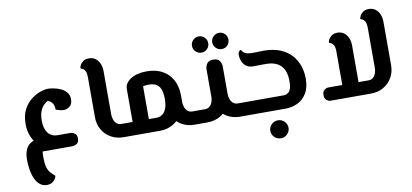

<svg xmlns="http://www.w3.org/2000/svg" viewBox="-82 -964 3251 1514"><g transform="rotate(-10 1543.5 -207.0)"><path d="M186 266Q155 266 132 248Q109 230 94.5 199.5Q80 169 72.5 129Q65 89 65 46Q65 -34 101 -70Q137 -106 204 -106L163 -72Q135 -101 119 -142.5Q103 -184 103 -236Q103 -304 127 -350.5Q151 -397 187.5 -425.5Q224 -454 261 -467Q298 -480 325 -480Q339 -480 366 -475.5Q393 -471 421.5 -459Q450 -447 470 -425Q490 -403 490 -367Q490 -329 467.5 -311Q445 -293 419 -293Q404 -293 385.5 -298Q367 -303 356 -307Q356 -340 343.5 -358Q331 -376 315.5 -382Q300 -388 290 -384L308 -388Q294 -381 276 -364Q258 -347 245.5 -317Q233 -287 233 -240Q233 -177 260 -141.5Q287 -106 338 -106H434Q454 -106 472 -94.5Q490 -83 490 -53Q490 -23 472 -11.5Q454 0 434 0H155L204 -37Q200 -21 197.5 0Q195 21 195 47Q195 96 203.5 125Q212 154 227.5 171.5Q243 189 263 205Q263 215 254.5 229.5Q246 244 229 255Q212 266 186 266Z M847 0Q791 0 746.5 -25Q702 -50 676.5 -94Q651 -138 651 -193V-513Q651 -549 642 -565Q633 -581 622 -586Q611 -591 605 -594Q605 -602 612.5 -618Q620 -634 637.5 -647Q655 -660 685 -660Q714 -660 735.5 -644.5Q757 -629 769 -602Q781 -575 781 -540V-193Q781 -173 788 -152.5Q795 -132 810 -119Q825 -106 847 -106H874V0ZM874 0V-106Q885 -106 889.5 -91.5Q894 -77 894 -53Q894 -29 889.5 -14.5Q885 0 874 0Z M1415 0Q1359 0 1314.5 -25Q1270 -50 1244.5 -94Q1219 -138 1219 -193V-237H1349V-193Q1349 -173 1356 -152.5Q1363 -132 1378 -119Q1393 -106 1415 -106H1466V0ZM874 0V-106H1126Q1172 -106 1195.5 -141.5Q1219 -177 1219 -241Q1219 -312 1193 -343Q1167 -374 1115 -374Q1100 -374 1087 -372.5Q1074 -371 1067 -369V0H937V-369Q937 -417 986.5 -448.5Q1036 -480 1115 -480Q1222 -480 1285.5 -417Q1349 -354 1349 -241Q1349 -165 1321 -111Q1293 -57 1245.5 -28.5Q1198 0 1139 0ZM874 0Q864 0 859 -14.5Q854 -29 854 -53Q854 -77 859 -91.5Q864 -106 874 -106ZM1466 0V-106Q1477 -106 1481.5 -91.5Q1486 -77 1486 -53Q1486 -29 1481.5 -14.5Q1477 0 1466 0Z M1466 0V-106H1517Q1540 -106 1554.5 -119Q1569 -132 1576 -152.5Q1583 -173 1583 -193V-414Q1583 -437 1597 -458.5Q1611 -480 1648 -480Q1685 -480 1699 -458.5Q1713 -437 1713 -414V-193Q1713 -138 1687.5 -94Q1662 -50 1618 -25Q1574 0 1517 0ZM1779 0Q1723 0 1678.5 -25Q1634 -50 1608.5 -94Q1583 -138 1583 -193H1713Q1713 -173 1720 -152.5Q1727 -132 1742 -119Q1757 -106 1779 -106H1830V0ZM1830 0V-106Q1841 -106 1845.5 -91.5Q1850 -77 1850 -53Q1850 -29 1845.5 -14.5Q1841 0 1830 0ZM1466 0Q1456 0 1451 -14.5Q1446 -29 1446 -53Q1446 -77 1451 -91.5Q1456 -106 1466 -106ZM1729.4 -550Q1703 -550 1683.5 -569Q1664 -588 1664 -615Q1664 -641.9 1683.5 -660.9Q1703 -680 1729.4 -680Q1757 -680 1775.5 -660.9Q1794 -641.9 1794 -615Q1794 -588 1775.5 -569Q1757 -550 1729.4 -550ZM1567.2 -550Q1541 -550 1521.5 -569Q1502 -588 1502 -615Q1502 -641.9 1521.3 -660.9Q1540.6 -680 1566.7 -680Q1594 -680 1613 -660.9Q1632 -641.9 1632 -615Q1632 -588 1613.2 -569Q1594.5 -550 1567.2 -550Z M1830 0V-106H2145Q2177 -106 2194 -129Q2211 -152 2211 -208Q2211 -291 2171 -332.5Q2131 -374 2050 -374Q2038 -374 2019 -374Q2000 -374 1981 -373.5Q1962 -373 1949 -373Q1916 -373 1895 -388.5Q1874 -404 1863.5 -429Q1853 -454 1853 -480Q1853 -501 1861.5 -509.5Q1870 -518 1878 -517Q1883 -501 1903 -489.5Q1923 -478 1963 -478Q1973 -478 1991 -478.5Q2009 -479 2026.5 -479.5Q2044 -480 2050 -480Q2128 -480 2183 -457.5Q2238 -435 2273 -396Q2308 -357 2324.5 -308.5Q2341 -260 2341 -208Q2341 -133 2312 -87Q2283 -41 2238 -20.5Q2193 0 2145 0ZM1830 0Q1820 0 1815 -14.5Q1810 -29 1810 -53Q1810 -77 1815 -91.5Q1820 -106 1830 -106ZM2068.4 224Q2037 224 2015.5 202.6Q1994 181.2 1994 152.2Q1994 122 2015.4 101Q2036.7 80 2068.1 80Q2097 80 2118.5 101.2Q2140 122.4 2140 152.3Q2140 181 2118.6 202.5Q2097.3 224 2068.4 224Z M2504 0Q2487 0 2471.5 -13Q2456 -26 2456 -53Q2456 -80 2471.5 -93Q2487 -106 2506 -106H2826Q2849 -106 2863.5 -119Q2878 -132 2885 -152.5Q2892 -173 2892 -193V-513Q2892 -549 2883 -565Q2874 -581 2863 -586Q2852 -591 2846 -594Q2846 -603 2853.5 -618.5Q2861 -634 2878.5 -647Q2896 -660 2925 -660Q2955 -660 2976.5 -644.5Q2998 -629 3010 -602Q3022 -575 3022 -540V-193Q3022 -138 2996.5 -94Q2971 -50 2927 -25Q2883 0 2826 0ZM2616 -106V-372Q2616 -408 2607 -424Q2598 -440 2587 -445Q2576 -450 2570 -453Q2570 -462 2577.5 -477.5Q2585 -493 2602.5 -506Q2620 -519 2649 -519Q2679 -519 2700.5 -503.5Q2722 -488 2734 -461Q2746 -434 2746 -399V-106Z"/></g></svg>

Font: El Messiri
Style: Regular
Weight: 400
Designer: Mohamed Gaber
Foundry: Kief Type Foundry
Version: Version 2.020